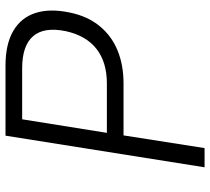

<svg xmlns="http://www.w3.org/2000/svg" viewBox="-52 -692 745 680"><g transform="rotate(-90 320.0 -352.5)"><path d="M67 0 179 -705H427Q503 -705 550 -677.5Q597 -650 613.5 -599Q630 -548 615 -477Q602 -414 567 -371.5Q532 -329 480.5 -308Q429 -287 364 -287H180L135 0ZM189 -346H364Q439 -346 486 -382.5Q533 -419 549 -491Q565 -568 531.5 -607Q498 -646 418 -646H237Z"/></g></svg>

Font: Nunito Sans 7pt SemiCondensed Light
Style: Italic
Weight: 300
Width: 4
Italic angle: -9°
Designer: Vernon Adams
Foundry: Vernon Adams
Version: Version 3.101;gftools[0.9.27]